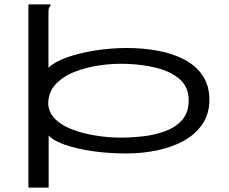

<svg xmlns="http://www.w3.org/2000/svg" viewBox="-20 -685 1040 872"><path d="M109 -665H209V-658Q203 -652 201.5 -645Q200 -638 200 -621V-377Q227 -404 283 -424Q339 -444 411 -455.5Q483 -467 557 -467Q633 -467 700.5 -454Q768 -441 820 -413Q872 -385 901.5 -340Q931 -295 931 -232Q931 -168 899.5 -121.5Q868 -75 814.5 -45.5Q761 -16 693.5 -2Q626 12 553 12Q473 12 400.5 1.5Q328 -9 275 -27.5Q222 -46 201 -70V167H109ZM529 -60Q577 -60 630.5 -66Q684 -72 731 -89.5Q778 -107 807.5 -140.5Q837 -174 837 -229Q837 -289 797 -324.5Q757 -360 692 -376.5Q627 -393 551 -395Q496 -397 434.5 -388.5Q373 -380 319.5 -359Q266 -338 232.5 -302Q199 -266 199 -213Q201 -173 231.5 -143.5Q262 -114 310.5 -96Q359 -78 416.5 -69Q474 -60 529 -60Z"/></svg>

Font: Inconsolata UltraExpanded
Style: Regular
Weight: 400
Width: 9
Monospace: yes
Designer: Raph Levien, Cyreal, Brenton Simpson
Foundry: Raph Levien, Cyreal, Google
Version: Version 3.000; ttfautohint (v1.8.2.53-6de2)